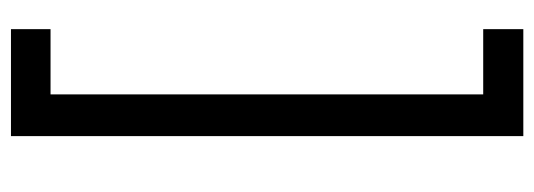

<svg xmlns="http://www.w3.org/2000/svg" viewBox="-340 -510 998 359"><g transform="rotate(-90 159.5 -331.0)"><path d="M162 73H284V148H84V-810H284V-736H162Z"/></g></svg>

Font: Khand Medium
Style: Regular
Weight: 500
Designer: Devanagari: Sanchit Sawaria, Jyotish Sonowal; Latin: Satya Rajpurohit
Foundry: Indian Type Foundry
Version: Version 1.100;PS 1.0;hotconv 1.0.78;makeotf.lib2.5.61930; tt